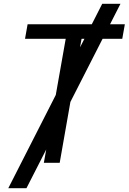

<svg xmlns="http://www.w3.org/2000/svg" viewBox="-20 -852 674 1005"><path d="M222 -69.5 118.5 133H23.5L272 -355L324 -649H111L124.5 -725H460.5L515 -832H610.5L556 -725H633.5L620 -649H517L348.5 -318.5L292.5 0H209.5ZM422 -649H407L399 -604.5Z"/></svg>

Font: JuliaMono Italic
Style: Regular
Weight: 400
Italic angle: -9°
Monospace: yes
Designer: cormullion
Foundry: corm
Version: Version 0.049; ttfautohint (v1.8.4)